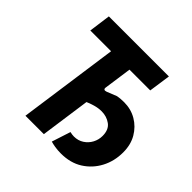

<svg xmlns="http://www.w3.org/2000/svg" viewBox="-179 -866 1040 1040"><g transform="rotate(45 341.0 -345.5)"><path d="M426 9Q401 9 380 5.5Q359 2 346 -2L381 -110Q388 -108 397 -107Q406 -106 411 -106Q443 -106 467.5 -122Q492 -138 505.5 -163.5Q519 -189 519 -218Q519 -266 489.5 -287.5Q460 -309 421 -309Q396 -309 370 -301.5Q344 -294 322 -284L345 -416Q344 -406 349 -402.5Q354 -399 365 -403L420 -425Q433 -428 447 -429Q461 -430 472 -430Q525 -430 567.5 -405Q610 -380 635.5 -336.5Q661 -293 661 -234Q661 -167 632 -112Q603 -57 551 -24Q499 9 426 9ZM146 0 227 -575H68L85 -700H545L527 -575H368L287 0Z"/></g></svg>

Font: Finlandica SemiBold
Style: Italic
Weight: 600
Italic angle: -8°
Designer: Niklas Ekholm, Juho Hiilivirta, Jaakko Suomalainen
Foundry: Helsinki Type Studio
Version: Version 1.063